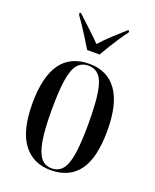

<svg xmlns="http://www.w3.org/2000/svg" viewBox="-144 -849 762 943"><g transform="rotate(20 237.0 -378.0)"><path d="M236 10Q144 10 92.5 -58.5Q41 -127 41 -268Q41 -546 239 -546Q333 -546 383 -476.5Q433 -407 433 -268Q433 -125 383.5 -57.5Q334 10 236 10ZM238 0Q274 0 295 -26Q316 -52 325 -111Q334 -170 334 -268Q334 -368 325 -426.5Q316 -485 294.5 -510.5Q273 -536 237 -536Q201 -536 180 -510.5Q159 -485 150 -426.5Q141 -368 141 -268Q141 -169 151 -110.5Q161 -52 182 -26Q203 0 238 0ZM204 -606Q190 -629 173 -656.5Q156 -684 138.5 -710.5Q121 -737 107 -756V-766H114Q142 -739 175 -709Q208 -679 237 -649Q264 -680 297 -709.5Q330 -739 359 -766H366V-756Q351 -737 333.5 -710.5Q316 -684 299 -656.5Q282 -629 269 -606Z"/></g></svg>

Font: Noto Serif Display ExtraCondensed Medium
Style: Regular
Weight: 500
Width: 2
Designer: Monotype Design Team
Foundry: Monotype Imaging Inc.
Version: Version 2.009